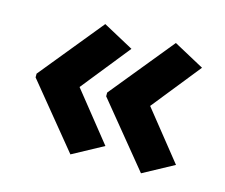

<svg xmlns="http://www.w3.org/2000/svg" viewBox="-73 -598 761 649"><g transform="rotate(15 307.5 -274.0)"><path d="M40 -280 221 -502 328 -444 192 -274 328 -104 221 -46 40 -267ZM287 -280 468 -502 575 -444 439 -274 575 -104 468 -46 287 -267Z"/></g></svg>

Font: Noto Sans Adlam Unjoined
Style: Bold
Weight: 700
Version: Version 3.001